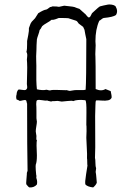

<svg xmlns="http://www.w3.org/2000/svg" viewBox="-20 -822 585 843"><path d="M239 -792 262 -797Q268 -796 284 -794.5Q300 -793 307 -791Q310 -790 317 -787Q324 -784 329 -783Q333 -780 339.5 -773.5Q346 -767 350 -764Q354 -762 359.5 -754.5Q365 -747 370 -745Q374 -746 376.5 -749.5Q379 -753 381 -758Q383 -763 385 -765Q414 -792 419 -794Q422 -795 435 -798Q448 -801 454.5 -802Q461 -803 471 -801.5Q481 -800 487 -795Q500 -773 489 -756Q477 -747 435 -743Q431 -742 425 -737Q419 -732 416 -731Q399 -694 399 -641Q399 -638 399.5 -632Q400 -626 400 -623Q400 -616 399 -599Q398 -582 399 -573Q400 -559 400 -431Q425 -420 443 -431L466 -422Q471 -401 470 -393Q466 -384 454.5 -381.5Q443 -379 425.5 -380.5Q408 -382 402 -381Q399 -378 399 -359Q397 -324 398 -244.5Q399 -165 397 -129Q399 -122 399 -106.5Q399 -91 402 -83Q402 -79 400 -67Q402 -58 403 -43.5Q404 -29 405 -20Q402 -10 389 1Q364 -2 355 -12Q352 -20 358 -57Q364 -94 364 -95Q363 -98 363 -111Q363 -124 362 -127Q363 -142 361 -174Q359 -206 359 -217L360 -246Q360 -274 359 -274Q359 -281 359.5 -328.5Q360 -376 355 -382Q319 -386 301 -378Q298 -381 276.5 -378.5Q255 -376 251 -376Q248 -376 242 -377.5Q236 -379 233 -379L219 -378Q218 -378 212.5 -378Q207 -378 205 -376Q203 -377 196.5 -378Q190 -379 187 -381Q181 -379 165.5 -382Q150 -385 143 -382Q139 -380 139 -365Q140 -355 140 -333V-303Q140 -300 141 -295Q142 -290 142 -288Q142 -282 139.5 -267.5Q137 -253 137 -245Q137 -241 138.5 -234.5Q140 -228 140 -225Q140 -224 139.5 -215.5Q139 -207 142 -207Q139 -192 142 -140Q142 -111 137 -99Q136 -95 137 -76Q138 -57 139 -53Q140 -52 140 -49.5Q140 -47 139.5 -44Q139 -41 140 -39Q145 -25 142 -12Q130 2 110 1Q105 0 96 -12Q94 -16 96 -34Q98 -52 98 -59Q97 -62 99 -66Q101 -70 101 -72Q99 -170 99 -367Q98 -368 97 -374Q96 -380 94 -382Q89 -384 80 -381.5Q71 -379 66 -379Q64 -381 59 -383Q54 -385 53 -385Q49 -396 53 -408Q53 -419 60 -428Q64 -430 76.5 -427.5Q89 -425 94 -428Q98 -431 99 -435Q100 -439 99 -445Q98 -451 98 -453Q98 -465 99 -497Q100 -529 99 -545Q99 -548 98.5 -553Q98 -558 98 -560Q98 -563 99 -570.5Q100 -578 99.5 -583.5Q99 -589 96 -594Q98 -601 98.5 -609.5Q99 -618 99 -627.5Q99 -637 99 -642Q100 -648 104 -668Q108 -688 107 -699Q109 -703 111.5 -711Q114 -719 117 -723Q119 -727 125.5 -733Q132 -739 134 -742Q135 -743 148 -764Q172 -779 183 -780Q187 -781 192.5 -785.5Q198 -790 200 -791Q201 -791 203 -791.5Q205 -792 207 -792.5Q209 -793 210 -794Q231 -794 239 -792ZM345 -704 329 -716Q326 -717 322 -723.5Q318 -730 314 -731Q312 -731 280 -742Q274 -743 238 -743Q235 -742 225 -738Q215 -734 206 -735Q201 -730 186 -721.5Q171 -713 165 -707Q158 -693 154 -690Q153 -683 148 -669Q143 -655 142 -649Q141 -641 140.5 -624.5Q140 -608 140 -603Q138 -571 139 -556Q140 -532 139.5 -513Q139 -494 139.5 -471Q140 -448 142 -430Q166 -424 184 -428Q186 -428 189 -427Q192 -426 194.5 -425.5Q197 -425 200 -425Q207 -428 234 -427Q261 -426 268 -426Q272 -427 277.5 -425Q283 -423 287 -423Q305 -426 306 -426Q312 -427 331.5 -426.5Q351 -426 356 -428Q359 -465 359 -650Q357 -657 354.5 -671.5Q352 -686 351 -691Q345 -703 345 -704Z"/></svg>

Font: FuturaRenner Light
Style: Regular
Weight: 300
Designer: BSozoo
Foundry: BSozoo
Version: Version 1.001;PS 001.001;hotconv 1.0.70;makeotf.lib2.5.58329